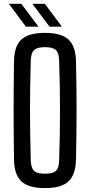

<svg xmlns="http://www.w3.org/2000/svg" viewBox="-20 -980 474 1008"><path d="M216 7.5Q130.5 7.5 92.5 -27.5Q54.5 -62.5 53.5 -142.5Q52.5 -216 52 -279.2Q51.5 -342.5 51.5 -402.2Q51.5 -462 52 -524.2Q52.5 -586.5 53.5 -657.5Q54.5 -738 92.5 -772.8Q130.5 -807.5 216 -807.5Q301.5 -807.5 339.2 -772.8Q377 -738 379 -657.5Q380.5 -586 381.2 -523.8Q382 -461.5 382 -401.8Q382 -342 381.2 -279Q380.5 -216 379 -142.5Q377 -62.5 339.2 -27.5Q301.5 7.5 216 7.5ZM216 -68Q257.5 -68 273.8 -83.2Q290 -98.5 290.5 -139Q293 -213.5 294 -276.8Q295 -340 295 -399.8Q295 -459.5 294 -523Q293 -586.5 290.5 -661Q290 -701.5 273.8 -717Q257.5 -732.5 216 -732.5Q175 -732.5 158.8 -717Q142.5 -701.5 141.5 -661Q139.5 -588 138.5 -525.2Q137.5 -462.5 137.5 -402.8Q137.5 -343 138.5 -279Q139.5 -215 141.5 -139Q142.5 -98.5 158.8 -83.2Q175 -68 216 -68ZM240 -840 150 -960H215.5L305 -840ZM116 -840 26.5 -960H92L182 -840Z"/></svg>

Font: Big Shoulders Text Thin Medium
Style: Regular
Weight: 500
Version: Version 2.002